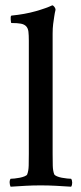

<svg xmlns="http://www.w3.org/2000/svg" viewBox="-20 -703 307 726"><path d="M89 -549Q89 -570 87.5 -583Q86 -596 79 -603.5Q72 -611 59 -613.5Q46 -616 23 -616Q22 -616 21.5 -620Q21 -624 20.5 -629Q20 -634 20.5 -638.5Q21 -643 23 -644Q74 -649 114.5 -660.5Q155 -672 178 -683Q182 -682 186 -676.5Q190 -671 190 -666Q187 -654 185 -640Q183 -628 181 -612Q179 -596 179 -576V-122Q179 -97 179.5 -77Q180 -57 185 -44Q187 -40 195 -36.5Q203 -33 213.5 -31Q224 -29 234 -28Q244 -27 249 -27Q253 -21 253 -12Q253 -3 249 3Q219 1 191 -0.5Q163 -2 134 -2Q104 -2 77 -0.5Q50 1 20 3Q17 -3 16.5 -12Q16 -21 20 -27Q25 -27 35 -28Q45 -29 55 -31Q65 -33 73.5 -36.5Q82 -40 83 -44Q88 -57 88.5 -77Q89 -97 89 -122Z"/></svg>

Font: Vermiglione Medium
Style: Regular
Weight: 500
Version: Version 1.000